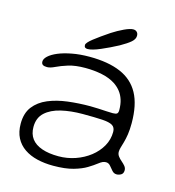

<svg xmlns="http://www.w3.org/2000/svg" viewBox="-100 -707 758 831"><g transform="rotate(15 278.5 -292.0)"><path d="M213 38.5Q174 38.5 140.8 30.5Q107.5 22.5 82.8 5.5Q58 -11.5 44.2 -38Q30.5 -64.5 30.5 -101.5Q30.5 -148.5 53.2 -178Q76 -207.5 114.8 -223.8Q153.5 -240 202 -246Q250.5 -252 302 -252Q320 -252 339 -251Q358 -250 375 -249Q392 -248 403.5 -248Q417.5 -248 422.5 -252.2Q427.5 -256.5 427.5 -268Q427.5 -294 421 -314.2Q414.5 -334.5 402.5 -349.5Q390.5 -364.5 374 -375.5Q348.5 -392 313.8 -399.2Q279 -406.5 239.5 -406.5Q194 -406.5 163 -396.8Q132 -387 111.5 -377Q91 -367 77 -367Q64 -367 57.8 -371.2Q51.5 -375.5 51.5 -385.5Q51.5 -397.5 65.2 -410.2Q79 -423 104.5 -433.8Q130 -444.5 165.5 -451.2Q201 -458 244 -458Q328 -458 383.5 -434.2Q439 -410.5 466.5 -360Q494 -309.5 494 -227Q494 -198.5 490.8 -177Q487.5 -155.5 483 -140Q478.5 -124.5 475.2 -113.2Q472 -102 472 -93.5Q472 -82.5 478.8 -73.5Q485.5 -64.5 494.8 -56.8Q504 -49 510.8 -40.8Q517.5 -32.5 517.5 -22.5Q517.5 -8 507.8 -2.2Q498 3.5 488 3.5Q475.5 3.5 467 -6.5Q458.5 -16.5 450.5 -26Q442.5 -35.5 430.5 -35.5Q423.5 -35.5 416.2 -32.5Q409 -29.5 397.5 -20.5Q383.5 -9.5 361 4.2Q338.5 18 302.8 28.2Q267 38.5 213 38.5ZM224.5 -7Q263.5 -7 299.8 -19.5Q336 -32 364.5 -54.2Q393 -76.5 409.8 -106.2Q426.5 -136 426.5 -170Q426.5 -190 412.8 -198.5Q399 -207 366.8 -209Q334.5 -211 279 -211Q226.5 -211 183 -200.8Q139.5 -190.5 113.5 -166.8Q87.5 -143 87.5 -102Q87.5 -70.5 103.2 -49.5Q119 -28.5 149.8 -17.8Q180.5 -7 224.5 -7ZM226 -488Q219 -488 215 -491.2Q211 -494.5 211 -502Q211 -512 237.5 -532.8Q264 -553.5 305 -581Q330.5 -597.5 356.2 -609.5Q382 -621.5 396 -621.5Q406 -621.5 412.2 -615.5Q418.5 -609.5 418.5 -598.5Q418.5 -583.5 403.2 -570.2Q388 -557 357 -539.5Q320.5 -520 283.2 -504Q246 -488 226 -488Z"/></g></svg>

Font: Gluten ExtraLight
Style: Regular
Weight: 250
Designer: Tyler Finck
Foundry: Etcetera Type Company
Version: Version 1.300